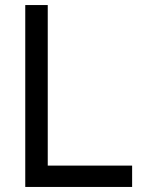

<svg xmlns="http://www.w3.org/2000/svg" viewBox="-20 -740 558 760"><path d="M80 0V-720H169V-84.5H503V0Z"/></svg>

Font: Cns Manrope Med
Style: Regular
Weight: 500
Designer: Mikhail Sharanda
Foundry: Mikhail Sharanda
Version: Version 4.504